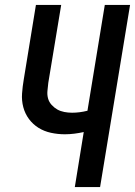

<svg xmlns="http://www.w3.org/2000/svg" viewBox="-20 -755 545 775"><path d="M282 0 318 -222Q300 -218 280.5 -215.5Q261 -213 242 -213Q213 -213 185.5 -219Q158 -225 135.5 -239Q113 -253 97 -274.5Q81 -296 74 -322.5Q67 -349 69 -377.5Q71 -406 76 -435L125 -735H227L175 -421Q173 -404 171.5 -388Q170 -372 174 -357.5Q178 -343 188.5 -331.5Q199 -320 211.5 -313Q224 -306 239.5 -303Q255 -300 271 -300Q286 -300 301.5 -302Q317 -304 333 -308L403 -735H505L384 0Z"/></svg>

Font: Iosevka Curly Semibold
Style: Italic
Weight: 600
Italic angle: -9°
Monospace: yes
Designer: Belleve Invis
Foundry: Belleve Invis
Version: Version 22.1.2; ttfautohint (v1.8.4)